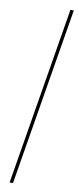

<svg xmlns="http://www.w3.org/2000/svg" viewBox="-125 -1000 523 1272"><g transform="rotate(10 136.5 -364.0)"><path d="M262.1 -961.6 63.9 234.4H41.2L239.3 -961.6Z"/></g></svg>

Font: Inter Thin  BETA
Style: Italic
Weight: 100
Italic angle: -9.39999°
Designer: Rasmus Andersson
Foundry: rsms
Version: Version 3.011;git-f93a4a705